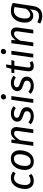

<svg xmlns="http://www.w3.org/2000/svg" viewBox="1770 -2590 1036 4617"><g transform="rotate(-90 2288.5 -282.0)"><path d="M472 -481 423 -424Q399 -445 375 -454Q351 -463 320 -463Q258 -463 219.5 -421.5Q181 -380 164.5 -319Q148 -258 148 -196Q148 -66 255 -66Q288 -66 315.5 -76Q343 -86 377 -107L414 -43Q337 12 249 12Q155 12 103.5 -44.5Q52 -101 52 -203Q52 -279 80 -356.5Q108 -434 168 -486.5Q228 -539 319 -539Q411 -539 472 -481Z M509 -206Q509 -280 536.5 -356.5Q564 -433 625 -486Q686 -539 782 -539Q879 -539 931 -481Q983 -423 983 -321Q983 -248 956 -171.5Q929 -95 868 -41.5Q807 12 711 12Q614 12 561.5 -46Q509 -104 509 -206ZM887 -331Q887 -465 779 -465Q716 -465 677 -421.5Q638 -378 621.5 -316.5Q605 -255 605 -196Q605 -62 714 -62Q777 -62 816 -105.5Q855 -149 871 -210.5Q887 -272 887 -331Z M1541 -406Q1541 -390 1538 -370L1486 0H1395L1447 -368Q1449 -390 1449 -397Q1449 -432 1434 -447Q1419 -462 1391 -462Q1345 -462 1302.5 -421Q1260 -380 1224 -316L1180 0H1089L1163 -527H1241L1233 -424Q1272 -479 1317 -509Q1362 -539 1416 -539Q1474 -539 1507.5 -503.5Q1541 -468 1541 -406Z M2043 -474 1998 -419Q1939 -466 1869 -466Q1821 -466 1792.5 -447Q1764 -428 1764 -395Q1764 -365 1787.5 -349Q1811 -333 1870 -315Q1947 -291 1983 -254.5Q2019 -218 2019 -157Q2019 -101 1988 -63Q1957 -25 1907.5 -6.5Q1858 12 1800 12Q1683 12 1605 -64L1657 -117Q1722 -62 1804 -62Q1867 -62 1895 -88.5Q1923 -115 1923 -148Q1923 -175 1913 -191Q1903 -207 1879.5 -219Q1856 -231 1812 -245Q1736 -268 1703.5 -301.5Q1671 -335 1671 -389Q1671 -426 1693 -460.5Q1715 -495 1760 -517Q1805 -539 1870 -539Q1970 -539 2043 -474Z M2213 0H2122L2196 -527H2287ZM2204 -712Q2204 -741 2224 -760.5Q2244 -780 2273 -780Q2300 -780 2316 -764Q2332 -748 2332 -723Q2332 -694 2312 -674.5Q2292 -655 2263 -655Q2236 -655 2220 -671.5Q2204 -688 2204 -712Z M2777 -474 2732 -419Q2673 -466 2603 -466Q2555 -466 2526.5 -447Q2498 -428 2498 -395Q2498 -365 2521.5 -349Q2545 -333 2604 -315Q2681 -291 2717 -254.5Q2753 -218 2753 -157Q2753 -101 2722 -63Q2691 -25 2641.5 -6.5Q2592 12 2534 12Q2417 12 2339 -64L2391 -117Q2456 -62 2538 -62Q2601 -62 2629 -88.5Q2657 -115 2657 -148Q2657 -175 2647 -191Q2637 -207 2613.5 -219Q2590 -231 2546 -245Q2470 -268 2437.5 -301.5Q2405 -335 2405 -389Q2405 -426 2427 -460.5Q2449 -495 2494 -517Q2539 -539 2604 -539Q2704 -539 2777 -474Z M2975 -139Q2973 -119 2973 -113Q2973 -88 2984.5 -76.5Q2996 -65 3020 -65Q3038 -65 3055.5 -70.5Q3073 -76 3096 -87L3126 -23Q3071 12 3009 12Q2948 12 2915 -19.5Q2882 -51 2882 -109Q2882 -130 2884 -141L2928 -456H2837L2847 -527H2942L2975 -649L3047 -657L3029 -527H3153L3133 -456H3019Z M3302 0H3211L3285 -527H3376ZM3293 -712Q3293 -741 3313 -760.5Q3333 -780 3362 -780Q3389 -780 3405 -764Q3421 -748 3421 -723Q3421 -694 3401 -674.5Q3381 -655 3352 -655Q3325 -655 3309 -671.5Q3293 -688 3293 -712Z M3936 -406Q3936 -390 3933 -370L3881 0H3790L3842 -368Q3844 -390 3844 -397Q3844 -432 3829 -447Q3814 -462 3786 -462Q3740 -462 3697.5 -421Q3655 -380 3619 -316L3575 0H3484L3558 -527H3636L3628 -424Q3667 -479 3712 -509Q3757 -539 3811 -539Q3869 -539 3902.5 -503.5Q3936 -468 3936 -406Z M4525 -494 4452 -12Q4434 109 4372 162.5Q4310 216 4211 216Q4164 216 4115.5 202Q4067 188 4029 165L4064 95Q4093 112 4130.5 124.5Q4168 137 4206 137Q4269 137 4310 106Q4351 75 4363 -13L4372 -80Q4341 -43 4302.5 -21.5Q4264 0 4222 0Q4143 0 4098 -53.5Q4053 -107 4053 -198Q4053 -283 4083 -361Q4113 -439 4177 -489Q4241 -539 4339 -539Q4389 -539 4433.5 -528Q4478 -517 4525 -494ZM4151 -197Q4151 -134 4175 -103.5Q4199 -73 4241 -73Q4281 -73 4315.5 -99Q4350 -125 4385 -172L4428 -449Q4405 -458 4385 -462Q4365 -466 4339 -466Q4276 -466 4233.5 -427Q4191 -388 4171 -326.5Q4151 -265 4151 -197Z"/></g></svg>

Font: FiraGO
Style: Italic
Weight: 400
Italic angle: -8°
Designer: bBox Type GmbH
Foundry: bBox Type GmbH
Version: Version 1.001